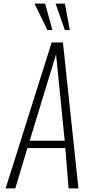

<svg xmlns="http://www.w3.org/2000/svg" viewBox="-20 -1045 508 1065"><path d="M339.8 -878.4 288.1 -1024.9H339.8L367.2 -878.4ZM242.7 -878.4 171.4 -1024.9H230.5L270.5 -878.4ZM144.5 -264.2H338.9L291 -743.7ZM11.2 0 266.6 -809.6H329.1L415 0H360.4L342.3 -223.6H131.8L64.9 0Z"/></svg>

Font: Oswald
Style: Extra-Light
Weight: 200
Designer: Vernon Adams
Foundry: Vernon Adams
Version: 3.0; ttfautohint (v0.94.23-7a4d-dirty) -l 8 -r 50 -G 200 -x 